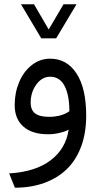

<svg xmlns="http://www.w3.org/2000/svg" viewBox="-20 -622 469 893"><path d="M171.9 -443.8 77.6 -602.1H138.2L206.5 -484.9L275.4 -602.1H335.9L241.2 -443.8ZM213.4 -265.1Q175.3 -265.1 148.9 -228.8Q122.6 -192.4 122.6 -144.5Q122.6 -110.8 143.1 -94.7Q163.6 -78.6 208 -78.6Q221.2 -78.6 233.6 -80.1Q246.1 -81.5 255.1 -83.7Q264.2 -85.9 272.2 -88.9Q280.3 -91.8 285.9 -94.7Q291.5 -97.7 295.4 -99.9Q299.3 -102.1 300.8 -103.5L302.7 -105Q302.7 -178.7 280.5 -221.9Q258.3 -265.1 213.4 -265.1ZM212.9 -349.1Q291 -349.1 335.9 -280.3Q380.9 -211.4 380.9 -84Q380.9 -3.4 357.2 60.1Q333.5 123.5 290 165.3Q246.6 207 185.3 229Q124 251 49.3 251L22.5 184.6Q145 177.2 215.8 123.3Q286.6 69.3 299.3 -19.5Q295.4 -17.1 288.1 -13.4Q280.8 -9.8 255.9 -3.7Q231 2.4 203.1 2.4Q128.9 2.4 88.6 -33.4Q48.3 -69.3 48.3 -133.3Q48.3 -190.9 69.1 -240.2Q89.8 -289.6 127.9 -319.3Q166 -349.1 212.9 -349.1Z"/></svg>

Font: Samim FD
Style: FD
Weight: 400
Foundry: DejaVu fonts team - Redesigned by Saber Rastikerdar
Version: Version 4.00 December 17, 2020